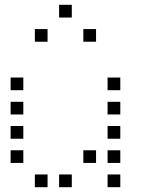

<svg xmlns="http://www.w3.org/2000/svg" viewBox="-20 -796 640 792"><path d="M224.8 -776.2Q223.8 -776.2 223.8 -776.2Q223.8 -776.2 223.8 -775.2V-724.8Q223.8 -723.8 223.8 -723.8Q223.8 -723.8 224.8 -723.8H275.2Q276.2 -723.8 276.2 -723.8Q276.2 -723.8 276.2 -724.8V-775.2Q276.2 -776.2 276.2 -776.2Q276.2 -776.2 275.2 -776.2ZM124.8 -676.2Q123.8 -676.2 123.8 -676.2Q123.8 -676.2 123.8 -675.2V-624.8Q123.8 -623.8 123.8 -623.8Q123.8 -623.8 124.8 -623.8H175.2Q176.2 -623.8 176.2 -623.8Q176.2 -623.8 176.2 -624.8V-675.2Q176.2 -676.2 176.2 -676.2Q176.2 -676.2 175.2 -676.2ZM324.8 -676.2Q323.8 -676.2 323.8 -676.2Q323.8 -676.2 323.8 -675.2V-624.8Q323.8 -623.8 323.8 -623.8Q323.8 -623.8 324.8 -623.8H375.2Q376.2 -623.8 376.2 -623.8Q376.2 -623.8 376.2 -624.8V-675.2Q376.2 -676.2 376.2 -676.2Q376.2 -676.2 375.2 -676.2ZM24.8 -476.2Q23.8 -476.2 23.8 -476.2Q23.8 -476.2 23.8 -475.2V-424.8Q23.8 -423.8 23.8 -423.8Q23.8 -423.8 24.8 -423.8H75.2Q76.2 -423.8 76.2 -423.8Q76.2 -423.8 76.2 -424.8V-475.2Q76.2 -476.2 76.2 -476.2Q76.2 -476.2 75.2 -476.2ZM424.8 -476.2Q423.8 -476.2 423.8 -476.2Q423.8 -476.2 423.8 -475.2V-424.8Q423.8 -423.8 423.8 -423.8Q423.8 -423.8 424.8 -423.8H475.2Q476.2 -423.8 476.2 -423.8Q476.2 -423.8 476.2 -424.8V-475.2Q476.2 -476.2 476.2 -476.2Q476.2 -476.2 475.2 -476.2ZM24.8 -376.2Q23.8 -376.2 23.8 -376.2Q23.8 -376.2 23.8 -375.2V-324.8Q23.8 -323.8 23.8 -323.8Q23.8 -323.8 24.8 -323.8H75.2Q76.2 -323.8 76.2 -323.8Q76.2 -323.8 76.2 -324.8V-375.2Q76.2 -376.2 76.2 -376.2Q76.2 -376.2 75.2 -376.2ZM424.8 -376.2Q423.8 -376.2 423.8 -376.2Q423.8 -376.2 423.8 -375.2V-324.8Q423.8 -323.8 423.8 -323.8Q423.8 -323.8 424.8 -323.8H475.2Q476.2 -323.8 476.2 -323.8Q476.2 -323.8 476.2 -324.8V-375.2Q476.2 -376.2 476.2 -376.2Q476.2 -376.2 475.2 -376.2ZM24.8 -276.2Q23.8 -276.2 23.8 -276.2Q23.8 -276.2 23.8 -275.2V-224.8Q23.8 -223.8 23.8 -223.8Q23.8 -223.8 24.8 -223.8H75.2Q76.2 -223.8 76.2 -223.8Q76.2 -223.8 76.2 -224.8V-275.2Q76.2 -276.2 76.2 -276.2Q76.2 -276.2 75.2 -276.2ZM424.8 -276.2Q423.8 -276.2 423.8 -276.2Q423.8 -276.2 423.8 -275.2V-224.8Q423.8 -223.8 423.8 -223.8Q423.8 -223.8 424.8 -223.8H475.2Q476.2 -223.8 476.2 -223.8Q476.2 -223.8 476.2 -224.8V-275.2Q476.2 -276.2 476.2 -276.2Q476.2 -276.2 475.2 -276.2ZM24.8 -176.2Q23.8 -176.2 23.8 -176.2Q23.8 -176.2 23.8 -175.2V-124.8Q23.8 -123.8 23.8 -123.8Q23.8 -123.8 24.8 -123.8H75.2Q76.2 -123.8 76.2 -123.8Q76.2 -123.8 76.2 -124.8V-175.2Q76.2 -176.2 76.2 -176.2Q76.2 -176.2 75.2 -176.2ZM324.8 -176.2Q323.8 -176.2 323.8 -176.2Q323.8 -176.2 323.8 -175.2V-124.8Q323.8 -123.8 323.8 -123.8Q323.8 -123.8 324.8 -123.8H375.2Q376.2 -123.8 376.2 -123.8Q376.2 -123.8 376.2 -124.8V-175.2Q376.2 -176.2 376.2 -176.2Q376.2 -176.2 375.2 -176.2ZM424.8 -176.2Q423.8 -176.2 423.8 -176.2Q423.8 -176.2 423.8 -175.2V-124.8Q423.8 -123.8 423.8 -123.8Q423.8 -123.8 424.8 -123.8H475.2Q476.2 -123.8 476.2 -123.8Q476.2 -123.8 476.2 -124.8V-175.2Q476.2 -176.2 476.2 -176.2Q476.2 -176.2 475.2 -176.2ZM124.8 -76.2Q123.8 -76.2 123.8 -76.2Q123.8 -76.2 123.8 -75.2V-24.8Q123.8 -23.8 123.8 -23.8Q123.8 -23.8 124.8 -23.8H175.2Q176.2 -23.8 176.2 -23.8Q176.2 -23.8 176.2 -24.8V-75.2Q176.2 -76.2 176.2 -76.2Q176.2 -76.2 175.2 -76.2ZM224.8 -76.2Q223.8 -76.2 223.8 -76.2Q223.8 -76.2 223.8 -75.2V-24.8Q223.8 -23.8 223.8 -23.8Q223.8 -23.8 224.8 -23.8H275.2Q276.2 -23.8 276.2 -23.8Q276.2 -23.8 276.2 -24.8V-75.2Q276.2 -76.2 276.2 -76.2Q276.2 -76.2 275.2 -76.2ZM424.8 -76.2Q423.8 -76.2 423.8 -76.2Q423.8 -76.2 423.8 -75.2V-24.8Q423.8 -23.8 423.8 -23.8Q423.8 -23.8 424.8 -23.8H475.2Q476.2 -23.8 476.2 -23.8Q476.2 -23.8 476.2 -24.8V-75.2Q476.2 -76.2 476.2 -76.2Q476.2 -76.2 475.2 -76.2Z"/></svg>

Font: Doto Black
Style: Regular
Weight: 900
Monospace: yes
Version: Version 1.000